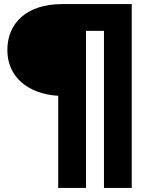

<svg xmlns="http://www.w3.org/2000/svg" viewBox="-20 -720 726 940"><path d="M284 -700C112 -700 16 -608 16 -475C16 -345 115 -260 265 -251V200H401V-569H489V200H625V-700Z"/></svg>

Font: Arthouse Owned Black
Style: Regular
Weight: 900
Designer: Jeremy Tribby
Foundry: Tribby Type
Version: Version 1.000;PS 001.000;hotconv 1.0.88;makeotf.lib2.5.64775